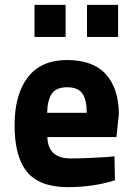

<svg xmlns="http://www.w3.org/2000/svg" viewBox="-20 -758 547 790"><path d="M271 -106Q303 -106 348 -108Q393 -110 422 -112L451 -115L453 -16Q362 12 260 12Q143 12 91.5 -50.5Q40 -113 40 -243Q40 -369 94.5 -440Q149 -511 256 -511Q363 -511 416 -452Q469 -393 469 -287L459 -194H175Q177 -106 271 -106ZM174 -294H337Q337 -347 319 -373Q301 -399 256 -399Q211 -399 193 -372Q175 -345 174 -294ZM122 -606V-738H250V-606ZM338 -606V-738H466V-606Z"/></svg>

Font: TypoPRO Titillium Maps
Style: 999 wt
Weight: 900
Designer: Campivisivi
Foundry: Accademia di Belle Arti di Urbino and students of MA course of Visual design
Version: Version 001.001